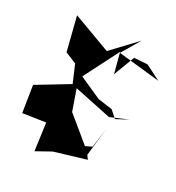

<svg xmlns="http://www.w3.org/2000/svg" viewBox="-230 -889 1016 1106"><g transform="rotate(30 277.5 -336.0)"><path d="M478 -298 433 -338 339 -351 192 -417 310 -649 344 -519 397 -659 483 -665 584 -614 312 -643 385 -766 241 -614 -10 -707 44 -492 119 -461 166 -351 -29 -233 -2 -61 145 -83 169 94 261 43 460 -17 443 -40 462 -218 446 -96 406 -77 244 -210 198 -342 442 -291 553 -338Z"/></g></svg>

Font: Asimov Silicon
Style: Regular
Weight: 400
Designer: Google
Version: Version 2.000980; 2014